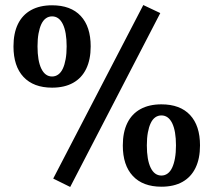

<svg xmlns="http://www.w3.org/2000/svg" viewBox="-20 -731 847 762"><path d="M186.7 -383.1Q113.2 -383.1 73.3 -425.6Q33.5 -468.1 33.5 -546.8Q33.5 -599.2 51.2 -635.6Q69 -672 103.4 -691Q137.8 -710 186.6 -710Q260.9 -710 300.4 -667.7Q339.9 -625.4 339.9 -547Q339.9 -494.6 322.1 -457.9Q304.3 -421.2 270.1 -402.2Q236 -383.1 186.7 -383.1ZM186.7 -427.4Q200.3 -427.4 211.3 -435.4Q222.3 -443.4 229.4 -458.7Q236.6 -474.1 240.5 -496.2Q244.5 -518.2 244.5 -547Q244.5 -604.1 229.4 -635.1Q214.4 -666 186.7 -666Q173 -666 162.2 -658.3Q151.4 -650.6 144.1 -635.3Q136.9 -619.9 132.9 -597.9Q128.9 -575.8 128.9 -547Q128.9 -489.9 143.9 -458.7Q159 -427.4 186.7 -427.4ZM620.6 10Q547.1 10 507.3 -32.5Q467.4 -75 467.4 -153.7Q467.4 -206.1 485.2 -242.5Q502.9 -278.9 537.3 -297.9Q571.7 -316.9 620.5 -316.9Q694.8 -316.9 734.3 -274.6Q773.8 -232.3 773.8 -154Q773.8 -101.5 756 -64.9Q738.2 -28.2 704.1 -9.1Q669.9 10 620.6 10ZM620.6 -34.3Q634.3 -34.3 645.2 -42.3Q656.2 -50.3 663.3 -65.7Q670.5 -81 674.4 -103.1Q678.4 -125.2 678.4 -154Q678.4 -211.1 663.4 -242Q648.3 -272.9 620.6 -272.9Q606.9 -272.9 596.1 -265.2Q585.3 -257.5 578.1 -242.2Q570.8 -226.9 566.8 -204.8Q562.8 -182.7 562.8 -154Q562.8 -96.9 577.8 -65.6Q592.9 -34.3 620.6 -34.3ZM258.6 11 191.2 -22.3 548.7 -711 616.1 -679.1Z"/></svg>

Font: Sutasoma
Style: Regular
Weight: 400
Designer: Izhar Fathurrohim, Akbar Rohmanto, Arusyal Khofiqoini
Foundry: Kiwari Kolektiv
Version: Version 1.102